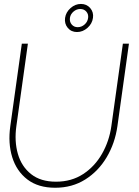

<svg xmlns="http://www.w3.org/2000/svg" viewBox="-20 -916 690 950"><path d="M253 13Q169 13 115.5 -28Q62 -69 40.5 -138.2Q19 -207.5 31 -292L88 -700H118L61 -292Q50.5 -217 68.5 -154.5Q86.5 -92 133.8 -54.5Q181 -17 257 -17Q334 -17 391.8 -55Q449.5 -93 485 -155.5Q520.5 -218 531 -292L588 -700H618L561 -292Q549 -207.5 508 -138.2Q467 -69 402 -28Q337 13 253 13ZM361 -757.5Q332.5 -757.5 315.2 -778.2Q298 -799 302 -827.5Q306 -855.5 329 -876Q352 -896.5 380.5 -896.5Q409 -896.5 426.5 -876Q444 -855.5 440 -827.5Q436 -798.5 412.8 -778Q389.5 -757.5 361 -757.5ZM364.5 -781.5Q383.5 -781.5 398.5 -794.8Q413.5 -808 416 -827.5Q418.5 -845.5 407.2 -858.5Q396 -871.5 377 -871.5Q358.5 -871.5 343.5 -858.5Q328.5 -845.5 326 -827.5Q323.5 -808 334.8 -794.8Q346 -781.5 364.5 -781.5Z"/></svg>

Font: Urbanist Thin
Style: Italic
Weight: 100
Italic angle: -8°
Designer: Corey Hu
Foundry: Corey Hu
Version: Version 1.321; ttfautohint (v1.8.4.7-5d5b)